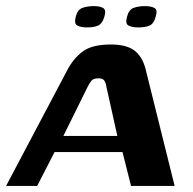

<svg xmlns="http://www.w3.org/2000/svg" viewBox="-43 -610 633 630"><path d="M411 -520Q391 -520 379 -526Q367 -532 374 -556Q380 -579 396.5 -584.5Q413 -590 432 -590Q452 -590 463.5 -584Q475 -578 468 -556Q462 -532 447.5 -526Q433 -520 411 -520ZM243 -520Q223 -520 211 -526Q199 -532 206 -557Q212 -579 228.5 -584.5Q245 -590 265 -590Q284 -590 295 -584Q306 -578 300 -557Q293 -532 278.5 -526Q264 -520 243 -520ZM-23 0 181 -386Q202 -423 232 -443.5Q262 -464 321 -464Q371 -464 397 -445Q423 -426 434 -386L530 0H387L359 -111H136L79 0ZM165 -164H342L306 -326Q305 -336 300 -344.5Q295 -353 280 -353Q263 -353 256.5 -344.5Q250 -336 245 -326Z"/></svg>

Font: Genos SemiBold
Style: Italic
Weight: 600
Italic angle: -8°
Version: Version 1.010